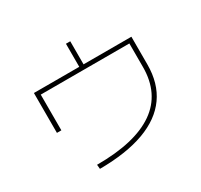

<svg xmlns="http://www.w3.org/2000/svg" viewBox="-169 -1032 1337 1276"><g transform="rotate(-30 500.0 -393.5)"><path d="M251 -10Q398 -10 508 -36Q618 -62 692 -113.5Q766 -165 803 -242Q840 -319 840 -420V-601H160V-327H126V-633H474V-810H507V-633H874V-420Q874 -276 804 -177.5Q734 -79 596 -28.5Q458 22 254 23Z"/></g></svg>

Font: M PLUS 2 ExtraLight
Style: Regular
Weight: 250
Designer: Coji Morishita
Foundry: UNDERFOREST DESIGN
Version: Version 1.001